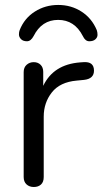

<svg xmlns="http://www.w3.org/2000/svg" viewBox="-20 -747 412 772"><path d="M357.9 -462.9Q357.9 -430.2 317.9 -425.8L288.1 -422.9Q221.2 -417 188.5 -375.5Q155.8 -334 155.8 -277.8V-35.2Q155.8 -15.1 144.8 -5.1Q133.8 4.9 116 4.9Q98.1 4.9 86.7 -5.6Q75.2 -16.1 75.2 -35.2V-457Q75.2 -476.1 87.2 -486.6Q99.1 -497.1 115.7 -497.1Q132.3 -497.1 143.1 -486.6Q153.8 -476.1 153.8 -458V-401.9Q194.8 -487.8 301.8 -496.1L315.9 -497.1Q357.9 -500 357.9 -462.9ZM59.1 -626Q78.1 -673.8 120.1 -700.4Q162.1 -727.1 214.1 -727.1Q266.1 -727.1 307.6 -700.4Q349.1 -673.8 369.1 -626Q372.1 -617.2 372.1 -606.9Q372.1 -596.7 363.5 -588.9Q355 -581.1 338.9 -581.1Q322.8 -581.1 313 -602.1Q279.8 -667 213.9 -667Q147.9 -667 115.2 -602.1Q104 -581.1 88.4 -581.1Q72.8 -581.1 64.5 -589.6Q56.2 -598.1 56.2 -608.4Q56.2 -618.7 59.1 -626Z"/></svg>

Font: Nunito-Regular
Style: Regular
Weight: 400
Designer: Vernon Adams
Foundry: newtypography
Version: Version 3.000